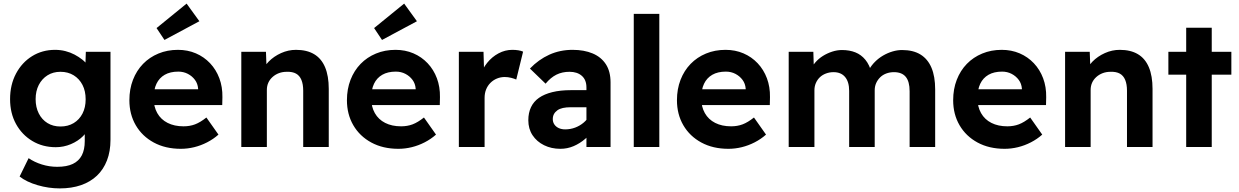

<svg xmlns="http://www.w3.org/2000/svg" viewBox="-20 -817 6884 1067"><path d="M312 230Q250 230 188.5 212Q127 194 89 164L139 62Q171 84 212.5 97Q254 110 298 110Q351 110 384.5 94Q418 78 434.5 46.5Q451 15 451 -33V-125L475 -119Q469 -88 441.5 -60.5Q414 -33 374 -16Q334 1 290 1Q217 1 159.5 -33.5Q102 -68 69 -128Q36 -188 36 -266Q36 -346 69 -408Q102 -470 158.5 -505Q215 -540 286 -540Q316 -540 343.5 -533Q371 -526 394.5 -513.5Q418 -501 437 -486Q456 -471 468 -453Q480 -435 483 -417L453 -408L457 -529H594V-40Q594 24 574.5 74.5Q555 125 518.5 159.5Q482 194 430 212Q378 230 312 230ZM316 -114Q358 -114 389.5 -133Q421 -152 438.5 -186Q456 -220 456 -265Q456 -311 438.5 -345Q421 -379 389.5 -398.5Q358 -418 316 -418Q275 -418 244 -398.5Q213 -379 195.5 -345Q178 -311 178 -266Q178 -221 195.5 -186.5Q213 -152 244 -133Q275 -114 316 -114Z M985 10Q899 10 834.5 -25Q770 -60 734.5 -121Q699 -182 699 -260Q699 -322 719 -373.5Q739 -425 775 -462Q811 -499 860.5 -519.5Q910 -540 969 -540Q1023 -540 1068.5 -520.5Q1114 -501 1147.5 -465.5Q1181 -430 1199 -382Q1217 -334 1216 -277L1215 -233H790L767 -321H1098L1081 -303V-324Q1079 -352 1063.5 -373Q1048 -394 1024 -406.5Q1000 -419 971 -419Q926 -419 895.5 -401.5Q865 -384 849.5 -351.5Q834 -319 834 -271Q834 -224 854 -188.5Q874 -153 911.5 -134Q949 -115 1000 -115Q1035 -115 1064 -126Q1093 -137 1127 -164L1194 -69Q1166 -44 1131 -26Q1096 -8 1059 1Q1022 10 985 10ZM894 -595 850 -661 1017 -797 1088 -699Z M1321 0V-529H1458L1462 -421L1434 -409Q1444 -445 1473 -474.5Q1502 -504 1542 -522Q1582 -540 1625 -540Q1685 -540 1725.5 -516Q1766 -492 1786.5 -443.5Q1807 -395 1807 -323V0H1665V-313Q1665 -349 1655 -373Q1645 -397 1625 -408Q1605 -419 1574 -418Q1550 -418 1530 -410.5Q1510 -403 1494.5 -389Q1479 -375 1471 -357Q1463 -339 1463 -317V0H1392Q1370 0 1352 0Q1334 0 1321 0Z M2194 10Q2108 10 2043.5 -25Q1979 -60 1943.5 -121Q1908 -182 1908 -260Q1908 -322 1928 -373.5Q1948 -425 1984 -462Q2020 -499 2069.5 -519.5Q2119 -540 2178 -540Q2232 -540 2277.5 -520.5Q2323 -501 2356.5 -465.5Q2390 -430 2408 -382Q2426 -334 2425 -277L2424 -233H1999L1976 -321H2307L2290 -303V-324Q2288 -352 2272.5 -373Q2257 -394 2233 -406.5Q2209 -419 2180 -419Q2135 -419 2104.5 -401.5Q2074 -384 2058.5 -351.5Q2043 -319 2043 -271Q2043 -224 2063 -188.5Q2083 -153 2120.5 -134Q2158 -115 2209 -115Q2244 -115 2273 -126Q2302 -137 2336 -164L2403 -69Q2375 -44 2340 -26Q2305 -8 2268 1Q2231 10 2194 10ZM2103 -595 2059 -661 2226 -797 2297 -699Z M2530 0V-529H2667L2672 -359L2648 -395Q2661 -435 2687.5 -468Q2714 -501 2750.5 -520.5Q2787 -540 2827 -540Q2845 -540 2860.5 -537.5Q2876 -535 2887 -530L2849 -375Q2838 -380 2820.5 -384.5Q2803 -389 2785 -389Q2762 -389 2741.5 -380.5Q2721 -372 2705.5 -356.5Q2690 -341 2681.5 -320Q2673 -299 2673 -273V0Z M3239 0V-331Q3239 -373 3213.5 -395.5Q3188 -418 3145 -418Q3104 -418 3072 -402Q3040 -386 3012 -352L2925 -436Q2973 -486 3032.5 -513Q3092 -540 3162 -540Q3226 -540 3273.5 -520Q3321 -500 3347 -460Q3373 -420 3373 -359V0ZM3094 10Q3044 10 3003.5 -10Q2963 -30 2939.5 -65.5Q2916 -101 2916 -149Q2916 -190 2931 -221.5Q2946 -253 2975.5 -273.5Q3005 -294 3049.5 -305Q3094 -316 3153 -316H3309L3300 -221H3151Q3127 -221 3108.5 -217Q3090 -213 3077.5 -204Q3065 -195 3058.5 -183Q3052 -171 3052 -155Q3052 -138 3061 -125Q3070 -112 3085.5 -105Q3101 -98 3121 -98Q3150 -98 3176.5 -108Q3203 -118 3224 -136Q3245 -154 3257 -177L3284 -106Q3263 -72 3233 -46Q3203 -20 3168 -5Q3133 10 3094 10Z M3502 0V-740H3644V0Z M4028 10Q3942 10 3877.5 -25Q3813 -60 3777.5 -121Q3742 -182 3742 -260Q3742 -322 3762 -373.5Q3782 -425 3818 -462Q3854 -499 3903.5 -519.5Q3953 -540 4012 -540Q4066 -540 4111.5 -520.5Q4157 -501 4190.5 -465.5Q4224 -430 4242 -382Q4260 -334 4259 -277L4258 -233H3833L3810 -321H4141L4124 -303V-324Q4122 -352 4106.5 -373Q4091 -394 4067 -406.5Q4043 -419 4014 -419Q3969 -419 3938.5 -401.5Q3908 -384 3892.5 -351.5Q3877 -319 3877 -271Q3877 -224 3897 -188.5Q3917 -153 3954.5 -134Q3992 -115 4043 -115Q4078 -115 4107 -126Q4136 -137 4170 -164L4237 -69Q4209 -44 4174 -26Q4139 -8 4102 1Q4065 10 4028 10Z M4363 0V-529H4500L4503 -428L4482 -422Q4492 -448 4510.5 -469.5Q4529 -491 4553 -506Q4577 -521 4604.5 -530Q4632 -539 4659 -539Q4701 -539 4733.5 -526Q4766 -513 4789 -485Q4812 -457 4824 -412L4803 -416L4810 -431Q4823 -454 4843 -474Q4863 -494 4888 -508.5Q4913 -523 4940 -531Q4967 -539 4993 -539Q5055 -539 5095.5 -514Q5136 -489 5156.5 -440.5Q5177 -392 5177 -320V0H5035V-310Q5035 -364 5013.5 -390Q4992 -416 4948 -416Q4925 -416 4905 -408.5Q4885 -401 4871 -387Q4857 -373 4849 -355Q4841 -337 4841 -315V0H4699V-312Q4699 -362 4676.5 -389Q4654 -416 4612 -416Q4590 -416 4570 -408.5Q4550 -401 4536 -387.5Q4522 -374 4514 -355.5Q4506 -337 4506 -315V0Z M5563 10Q5477 10 5412.5 -25Q5348 -60 5312.5 -121Q5277 -182 5277 -260Q5277 -322 5297 -373.5Q5317 -425 5353 -462Q5389 -499 5438.5 -519.5Q5488 -540 5547 -540Q5601 -540 5646.5 -520.5Q5692 -501 5725.5 -465.5Q5759 -430 5777 -382Q5795 -334 5794 -277L5793 -233H5368L5345 -321H5676L5659 -303V-324Q5657 -352 5641.5 -373Q5626 -394 5602 -406.5Q5578 -419 5549 -419Q5504 -419 5473.5 -401.5Q5443 -384 5427.5 -351.5Q5412 -319 5412 -271Q5412 -224 5432 -188.5Q5452 -153 5489.5 -134Q5527 -115 5578 -115Q5613 -115 5642 -126Q5671 -137 5705 -164L5772 -69Q5744 -44 5709 -26Q5674 -8 5637 1Q5600 10 5563 10Z M5899 0V-529H6036L6040 -421L6012 -409Q6022 -445 6051 -474.5Q6080 -504 6120 -522Q6160 -540 6203 -540Q6263 -540 6303.5 -516Q6344 -492 6364.5 -443.5Q6385 -395 6385 -323V0H6243V-313Q6243 -349 6233 -373Q6223 -397 6203 -408Q6183 -419 6152 -418Q6128 -418 6108 -410.5Q6088 -403 6072.5 -389Q6057 -375 6049 -357Q6041 -339 6041 -317V0H5970Q5948 0 5930 0Q5912 0 5899 0Z M6572 0V-663H6714V0ZM6473 -402V-529H6823V-402Z"/></svg>

Font: Readex Pro SemiBold
Style: Regular
Weight: 600
Designer: Bonnie Shaver-Troup, Thomas Jockin
Foundry: Lexend
Version: Version 1.204